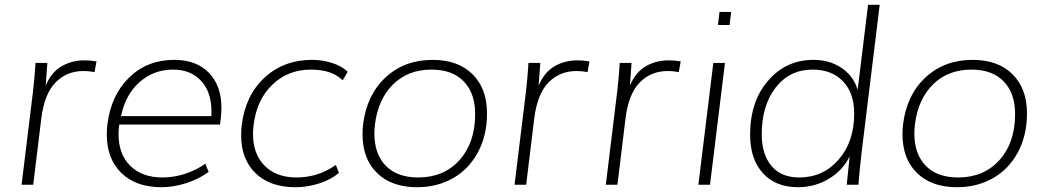

<svg xmlns="http://www.w3.org/2000/svg" viewBox="-20 -760 4290 790"><path d="M68.8 0 115.2 -378.9Q118.7 -406.7 121.3 -437.3Q124 -467.8 125 -484.4L126 -501H174.8L168 -407.7Q190.9 -462.4 232.9 -487.1Q274.9 -511.7 328.1 -511.7Q352.5 -511.7 377 -507.3L369.1 -463.4Q346.2 -467.8 323.7 -467.8Q254.9 -467.8 208.7 -420.9Q162.6 -374 149.9 -272.9L116.7 0Z M478 -282.2H849.6Q850.1 -289.1 850.1 -301.8Q850.1 -380.9 807.6 -427.2Q765.1 -473.6 691.9 -473.6Q611.8 -473.6 553.7 -421.6Q495.6 -369.6 478 -282.2ZM644 10.3Q539.6 10.3 479.5 -48.1Q419.4 -106.4 419.4 -206.5Q419.4 -230.5 421.9 -248Q437 -369.1 511.7 -441.4Q586.4 -513.7 696.8 -513.7Q787.6 -513.7 839.4 -460.7Q891.1 -407.7 891.1 -316.4Q891.1 -299.3 888.7 -275.9L885.3 -247.6H470.7Q467.8 -227.1 467.8 -208Q467.8 -125.5 516.1 -77.6Q564.5 -29.8 648.9 -29.8Q695.3 -29.8 741.7 -44.9Q788.1 -60.1 824.7 -86.4L838.4 -52.7Q799.8 -23.9 747.3 -6.8Q694.8 10.3 644 10.3Z M1195.3 10.3Q1091.3 10.3 1031.7 -47.1Q972.2 -104.5 972.2 -203.6Q972.2 -227.5 974.6 -245.1Q989.7 -367.7 1068.6 -440.7Q1147.5 -513.7 1264.6 -513.7Q1308.1 -513.7 1347.9 -500.5Q1387.7 -487.3 1410.6 -464.8L1390.1 -429.7Q1345.2 -473.6 1259.8 -473.6Q1165 -473.6 1100.6 -411.6Q1036.1 -349.6 1023.4 -245.1Q1021 -224.1 1021 -209Q1021 -126.5 1068.8 -78.1Q1116.7 -29.8 1200.2 -29.8Q1289.6 -29.8 1361.8 -81.5L1374.5 -48.8Q1343.8 -22 1295.2 -5.9Q1246.6 10.3 1195.3 10.3Z M1983.9 -293.5Q1983.9 -202.6 1946.3 -133.1Q1908.7 -63.5 1843.5 -26.6Q1778.3 10.3 1695.8 10.3Q1591.3 10.3 1531.5 -48.1Q1471.7 -106.4 1471.7 -207Q1471.7 -230.5 1474.1 -249Q1489.3 -370.1 1566.9 -441.9Q1644.5 -513.7 1760.3 -513.7Q1864.7 -513.7 1924.3 -454.6Q1983.9 -395.5 1983.9 -293.5ZM1700.7 -29.8Q1806.2 -29.8 1870.6 -101.3Q1935.1 -172.9 1935.1 -291Q1935.1 -376.5 1888.2 -425Q1841.3 -473.6 1755.4 -473.6Q1659.2 -473.6 1597.7 -413.1Q1536.1 -352.5 1522.9 -249Q1520.5 -226.1 1520.5 -210Q1520.5 -126 1567.4 -77.9Q1614.3 -29.8 1700.7 -29.8Z M2097.2 0 2143.6 -378.9Q2147 -406.7 2149.7 -437.3Q2152.3 -467.8 2153.3 -484.4L2154.3 -501H2203.1L2196.3 -407.7Q2219.2 -462.4 2261.2 -487.1Q2303.2 -511.7 2356.4 -511.7Q2380.9 -511.7 2405.3 -507.3L2397.5 -463.4Q2374.5 -467.8 2352.1 -467.8Q2283.2 -467.8 2237.1 -420.9Q2190.9 -374 2178.2 -272.9L2145 0Z M2472.7 0 2519 -378.9Q2522.5 -406.7 2525.1 -437.3Q2527.8 -467.8 2528.8 -484.4L2529.8 -501H2578.6L2571.8 -407.7Q2594.7 -462.4 2636.7 -487.1Q2678.7 -511.7 2731.9 -511.7Q2756.3 -511.7 2780.8 -507.3L2772.9 -463.4Q2750 -467.8 2727.5 -467.8Q2658.7 -467.8 2612.5 -420.9Q2566.4 -374 2553.7 -272.9L2520.5 0Z M2934.1 -657.2 2940.4 -710.9H2988.3L2981.9 -657.2ZM2853.5 0 2915 -501H2962.9L2901.4 0Z M3322.8 -473.6Q3229 -473.6 3171.6 -399.9Q3114.3 -326.2 3114.3 -207.5Q3114.3 -124.5 3154.3 -77.1Q3194.3 -29.8 3268.6 -29.8Q3366.2 -29.8 3430.4 -103Q3494.6 -176.3 3494.6 -293.5Q3494.6 -377 3448.7 -425.3Q3402.8 -473.6 3322.8 -473.6ZM3066.4 -205.6Q3066.4 -342.8 3140.4 -428.2Q3214.4 -513.7 3327.6 -513.7Q3394 -513.7 3443.4 -480Q3492.7 -446.3 3508.8 -390.1L3551.8 -740.2H3599.6L3524.9 -130.9Q3522 -107.9 3518.8 -75.2Q3515.6 -42.5 3513.9 -21.7Q3512.2 -1 3512.2 0H3463.9L3476.1 -116.7Q3447.8 -58.6 3390.1 -24.2Q3332.5 10.3 3263.7 10.3Q3171.4 10.3 3118.9 -47.6Q3066.4 -105.5 3066.4 -205.6Z M4205.6 -293.5Q4205.6 -202.6 4168 -133.1Q4130.4 -63.5 4065.2 -26.6Q4000 10.3 3917.5 10.3Q3813 10.3 3753.2 -48.1Q3693.4 -106.4 3693.4 -207Q3693.4 -230.5 3695.8 -249Q3710.9 -370.1 3788.6 -441.9Q3866.2 -513.7 3981.9 -513.7Q4086.4 -513.7 4146 -454.6Q4205.6 -395.5 4205.6 -293.5ZM3922.4 -29.8Q4027.8 -29.8 4092.3 -101.3Q4156.7 -172.9 4156.7 -291Q4156.7 -376.5 4109.9 -425Q4063 -473.6 3977.1 -473.6Q3880.9 -473.6 3819.3 -413.1Q3757.8 -352.5 3744.6 -249Q3742.2 -226.1 3742.2 -210Q3742.2 -126 3789.1 -77.9Q3835.9 -29.8 3922.4 -29.8Z"/></svg>

Font: Muli
Style: ExtraLightItalic
Weight: 200
Italic angle: -7°
Designer: Vernon Adams
Foundry: newtypography
Version: Version 2.0; ttfautohint (v1.00rc1.2-2d82) -l 8 -r 50 -G 200